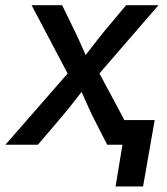

<svg xmlns="http://www.w3.org/2000/svg" viewBox="-48 -542 624 719"><path d="M-27.8 0 235.4 -301.3 223.1 -232.9 70.3 -522.5H184.6L230.5 -428.7Q246.6 -395.5 260.5 -363.5Q274.4 -331.5 288.6 -299.8H244.6Q270 -331.5 294.2 -363.5Q318.4 -395.5 345.7 -428.7L424.3 -522.5H545.4L294.4 -232.4L306.6 -300.3L467.3 0H353.5L298.8 -106.9Q283.2 -139.6 269.8 -170.4Q256.3 -201.2 241.2 -231.9H284.2Q259.8 -201.2 236.1 -170.4Q212.4 -139.6 185.1 -106.9L93.8 0ZM384.8 156.2 410.6 0H372.6L387.7 -92.3H531.2L487.8 156.2Z"/></svg>

Font: Inter 28pt Medium
Style: Italic
Weight: 500
Italic angle: -9.3988°
Designer: Rasmus Andersson
Foundry: rsms
Version: Version 4.001;git-66647c0bb